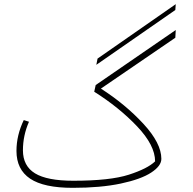

<svg xmlns="http://www.w3.org/2000/svg" viewBox="-20 -889 926 921"><path d="M821 -841 442 -578 448 -608 823 -869ZM439 -481 823 -745 821 -708 464 -464Q581 -389 667.5 -295.5Q754 -202 754 -127Q754 -93 705 -61Q656 -29 559.5 -8.5Q463 12 329 12Q190 12 124.5 -32Q59 -76 59 -165Q59 -240 94 -313L119 -305Q90 -239 90 -168Q90 -93 148 -57.5Q206 -22 332 -22Q508 -22 598 -51Q688 -80 724 -115Q724 -192 637.5 -283Q551 -374 432 -449Z"/></svg>

Font: FiraGO UltraLight
Style: Italic
Weight: 200
Italic angle: -8°
Designer: bBox Type GmbH
Foundry: bBox Type GmbH
Version: Version 1.001